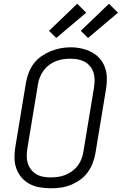

<svg xmlns="http://www.w3.org/2000/svg" viewBox="-20 -999 651 1027"><path d="M251 8Q222 8 192.5 3Q163 -2 138.5 -15Q114 -28 95.5 -49.5Q77 -71 67.5 -97.5Q58 -124 57.5 -153.5Q57 -183 62 -213L119 -558Q124 -585 134 -611Q144 -637 161 -659.5Q178 -682 202 -698.5Q226 -715 252 -725.5Q278 -736 304.5 -741Q331 -746 358 -746Q388 -746 416.5 -739.5Q445 -733 470 -720Q495 -707 513.5 -686Q532 -665 541.5 -638Q551 -611 551.5 -581.5Q552 -552 547 -522L490 -177Q485 -150 475 -124.5Q465 -99 448 -76Q431 -53 407.5 -36.5Q384 -20 357.5 -9.5Q331 1 304.5 4.5Q278 8 251 8ZM252 -50Q272 -50 291.5 -53Q311 -56 330 -63.5Q349 -71 366 -83.5Q383 -96 395.5 -112.5Q408 -129 415.5 -148Q423 -167 426 -187L483 -532Q486 -552 486 -572.5Q486 -593 480 -611.5Q474 -630 461.5 -645Q449 -660 432 -669Q415 -678 395.5 -681.5Q376 -685 355 -685Q335 -685 316 -682Q297 -679 278 -671.5Q259 -664 242 -651Q225 -638 213 -621.5Q201 -605 193.5 -586.5Q186 -568 183 -548L126 -203Q123 -183 123 -163Q123 -143 129 -124.5Q135 -106 147 -91Q159 -76 175.5 -66.5Q192 -57 212 -53.5Q232 -50 252 -50ZM451 -796 412 -834 563 -979 611 -931ZM281 -796 242 -834 393 -979 441 -931Z"/></svg>

Font: Iosevka Curly Light Extended
Style: Italic
Weight: 300
Width: 7
Italic angle: -9°
Monospace: yes
Designer: Belleve Invis
Foundry: Belleve Invis
Version: Version 11.1.0; ttfautohint (v1.8.3)